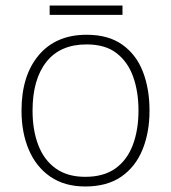

<svg xmlns="http://www.w3.org/2000/svg" viewBox="-20 -666 621 696"><path d="M289 10Q214 10 162.5 -25.5Q111 -61 84.5 -123Q58 -185 58 -265Q58 -392 120.5 -466Q183 -540 294 -540Q373 -540 423.5 -504Q474 -468 498 -406Q522 -344 522 -265Q522 -186 496.5 -123.5Q471 -61 419.5 -25.5Q368 10 289 10ZM289 -25Q356 -25 398.5 -55.5Q441 -86 461.5 -140.5Q482 -195 482 -265Q482 -333 463 -387Q444 -441 403 -473Q362 -505 294 -505Q198 -505 148 -441.5Q98 -378 98 -265Q98 -194 119 -139.5Q140 -85 182.5 -55Q225 -25 289 -25ZM424 -646V-612H160V-646Z"/></svg>

Font: Noto Sans Symbols ExtraLight
Style: Regular
Weight: 250
Version: Version 2.002